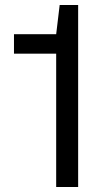

<svg xmlns="http://www.w3.org/2000/svg" viewBox="-20 -749 401 769"><path d="M205 0V-534H36V-612H205L219 -729H293V0Z"/></svg>

Font: Hubot Sans Condensed ExtraLight
Style: Regular
Weight: 400
Version: Version 2.000